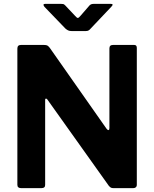

<svg xmlns="http://www.w3.org/2000/svg" viewBox="-20 -975 799 995"><path d="M676 -742Q689 -742 689 -727V-16Q689 -9 684 -4.5Q679 0 670 0H569Q561 0 556 -2Q551 -4 544 -12L225 -460Q221 -465 217.5 -464Q214 -463 214 -458V-18Q215 0 194 0H90Q70 0 70 -17V-723Q70 -742 88 -742H209Q220 -742 225.5 -739Q231 -736 238 -727L532 -308Q538 -300 542.5 -301Q547 -302 547 -311V-724Q547 -742 565 -742ZM444 -947Q449 -952 454.5 -953.5Q460 -955 468 -955H554Q572 -955 556 -939L449 -826Q445 -821 439.5 -817.5Q434 -814 424 -814H352Q340 -814 333 -817.5Q326 -821 319 -827L211 -939Q205 -946 205.5 -950.5Q206 -955 214 -955H295Q304 -955 308 -954Q312 -953 318 -947L368 -894Q379 -881 384 -882Q389 -883 398 -894Z"/></svg>

Font: Libre Franklin
Style: Bold
Weight: 700
Designer: Pablo Impallari, Rodrigo Fuenzalida, Nhung Nguyen
Foundry: Impallari Type
Version: Version 3.000